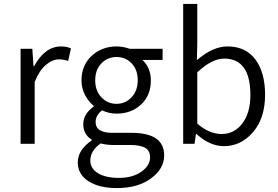

<svg xmlns="http://www.w3.org/2000/svg" viewBox="-20 -734 1421 980"><path d="M85 0V-485H145L151 -396H154Q209 -497 292 -497Q321 -497 342 -487L328 -423Q302 -431 282 -431Q248 -431 214.5 -403Q181 -375 157 -316V0Z M577 226Q486 226 431.5 191Q377 156 377 95Q377 31 448 -17V-21Q405 -48 405 -100Q405 -152 458 -190V-194Q432 -215 414 -249Q396 -283 396 -324Q396 -401 448 -449Q500 -497 575 -497Q608 -497 642 -485H810V-428H707Q750 -388 750 -323Q750 -247 700 -200.5Q650 -154 575 -154Q535 -154 501 -171Q468 -145 468 -111Q468 -56 554 -56H651Q818 -56 818 59Q818 127 751 176.5Q684 226 577 226ZM575 -204Q620 -204 651.5 -237.5Q683 -271 683 -324Q683 -378 652 -410.5Q621 -443 575 -443Q529 -443 497.5 -410.5Q466 -378 466 -324Q466 -271 497.5 -237.5Q529 -204 575 -204ZM587 174Q657 174 701.5 142.5Q746 111 746 69Q746 35 721 20.5Q696 6 645 6H556Q525 6 494 -2Q441 35 441 85Q441 126 480 150Q519 174 587 174Z M1123 12Q1051 12 983 -50H980L973 0H915V-714H987V-516L985 -427Q1066 -497 1141 -497Q1234 -497 1283.5 -430.5Q1333 -364 1333 -250Q1333 -131 1271.5 -59.5Q1210 12 1123 12ZM1111 -50Q1176 -50 1217 -104Q1258 -158 1258 -249Q1258 -435 1124 -435Q1062 -435 987 -365V-103Q1048 -50 1111 -50Z"/></svg>

Font: Assistant
Style: Regular
Weight: 400
Designer: Hebrew By Ben Nathan, Latin by Paul Hunt
Version: Version 2.001;PS 002.001;hotconv 1.0.88;makeotf.lib2.5.64775